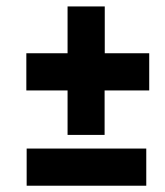

<svg xmlns="http://www.w3.org/2000/svg" viewBox="-20 -679 520 605"><path d="M63 -511.2V-394H192.9V-253.9H309.6V-394H450.2V-511.2H310.1V-658.7H192.9V-511.2ZM64 -210.9V-93.8H440.9V-210.9Z"/></svg>

Font: Tuffy
Style: Bold
Weight: 700
Designer: Thatcher Ulrich, Karoly Barta, Michael Everson
Version: Version 001.270